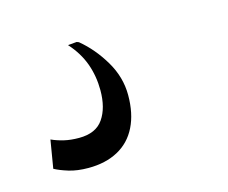

<svg xmlns="http://www.w3.org/2000/svg" viewBox="-49 -87 424 357"><g transform="rotate(-15 163.0 92.0)"><path d="M83 208.5Q61.5 208.5 45.2 203.5Q29 198.5 19 193L28 139Q39 144 51.8 147Q64.5 150 80.5 150Q113 150 127.2 129.2Q141.5 108.5 141.5 74.5Q141.5 47.5 132.8 23.2Q124 -1 105 -22L122 -23.5L126 -22Q152 -0.5 170.5 30.8Q189 62 189 96.5Q189 132 176.5 157.2Q164 182.5 140 195.5Q116 208.5 83 208.5Z"/></g></svg>

Font: Merriweather 24pt Light
Style: Italic
Weight: 300
Italic angle: -7.8°
Version: Version 2.101